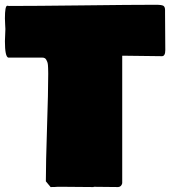

<svg xmlns="http://www.w3.org/2000/svg" viewBox="-28 -754 698 788"><path d="M-7.8 -585Q-7.8 -593.8 -6.8 -611.1Q-5.9 -628.4 -5.9 -634.8Q-5.9 -637.2 -6.8 -652.3Q-7.8 -667.5 -7.8 -678.7Q-7.8 -730.5 2 -730.5Q5.9 -730.5 8.8 -729.5Q110.8 -729.5 311.3 -731.9Q511.7 -734.4 611.3 -734.4Q636.2 -734.4 642.8 -730Q649.4 -725.6 649.4 -712.9V-699.2Q649.4 -673.8 649.9 -624.3Q650.4 -574.7 650.4 -548.8Q650.4 -523.4 636.7 -523.4Q609.4 -523.4 555.2 -524.4Q501 -525.4 473.6 -525.4V-2Q470.2 12.7 457 13.7Q439.9 13.7 407.2 13.2Q374.5 12.7 357.4 12.7Q356.4 12.7 355.5 13.7Q334 13.7 295.2 13.2Q256.3 12.7 237.3 12.7H208Q198.2 13.7 179.7 13.7L160.2 -9.8Q160.2 -84 165 -230.5Q169.9 -377 169.9 -451.2Q169.9 -454.6 169.7 -462.4Q169.4 -470.2 169.4 -475.1Q169.4 -480 168.7 -487.3Q168 -494.6 166.3 -499.3Q164.6 -503.9 162.1 -508.5Q159.7 -513.2 155.5 -515.4Q151.4 -517.6 145.5 -517.6H5.9Q-7.8 -521.5 -7.8 -585Z"/></svg>

Font: Bowlby One SC
Style: Regular
Weight: 400
Width: 1
Version: Version 1.2